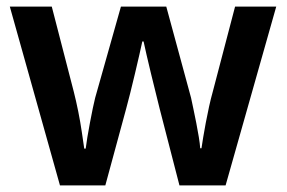

<svg xmlns="http://www.w3.org/2000/svg" viewBox="-20 -563 870 583"><path d="M524.9 0H665L818.8 -543H693.8L626 -284.2C610.8 -231 596.2 -143.6 591.8 -112.8H587.9C585.9 -147.9 567.4 -231.4 560.1 -266.1L484.9 -543H347.2L269 -266.1C261.7 -238.3 244.1 -146 240.2 -111.8H235.8C233.9 -124.5 231.4 -141.1 228.5 -161.6C222.7 -202.1 213.4 -247.6 204.1 -284.2L137.2 -543H9.8L162.1 0H299.8L362.8 -231.9C376.5 -280.8 404.8 -401.9 412.1 -437H416C423.3 -401.4 452.1 -282.2 464.8 -232.9Z"/></svg>

Font: Noto Reveo Sans
Style: Regular
Weight: 600
Designer: Monotype Design Team
Foundry: Monotype Imaging Inc.
Version: Version 2.007